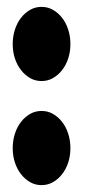

<svg xmlns="http://www.w3.org/2000/svg" viewBox="-20 -538 250 559"><path d="M101 -518Q119 -518 134 -509.5Q149 -501 160.5 -486.5Q172 -472 178.5 -452Q185 -432 185 -410Q185 -387 178.5 -367.5Q172 -348 160.5 -333.5Q149 -319 134 -310.5Q119 -302 101 -302Q83 -302 68 -310.5Q53 -319 41.5 -333.5Q30 -348 23.5 -367.5Q17 -387 17 -410Q17 -432 23.5 -452Q30 -472 41.5 -486.5Q53 -501 68 -509.5Q83 -518 101 -518ZM101 -215Q119 -215 134 -206.5Q149 -198 160.5 -183.5Q172 -169 178.5 -149Q185 -129 185 -107Q185 -84 178.5 -64.5Q172 -45 160.5 -30.5Q149 -16 134 -7.5Q119 1 101 1Q83 1 68 -7.5Q53 -16 41.5 -30.5Q30 -45 23.5 -64.5Q17 -84 17 -107Q17 -129 23.5 -149Q30 -169 41.5 -183.5Q53 -198 68 -206.5Q83 -215 101 -215Z"/></svg>

Font: CatShop
Style: Regular
Weight: 400
Designer: Peter Wiegel
Foundry: Peter Wiegel
Version: Version 1.000 2009 initial release